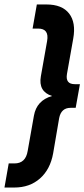

<svg xmlns="http://www.w3.org/2000/svg" viewBox="-24 -710 378 860"><path d="M15 22H41Q91 22 100 -34L128 -192Q140 -260 209 -280Q147 -300 159 -368L187 -526Q197 -582 147 -582H122L141 -690H184Q254 -690 285.5 -649.5Q317 -609 304 -537L276 -379Q268 -333 311 -333H334L315 -227H292Q250 -227 241 -181L214 -23Q201 49 155 89.5Q109 130 40 130H-4Z"/></svg>

Font: Overused Grotesk SemiBold
Style: Italic
Weight: 600
Italic angle: -10°
Version: Version 0.003